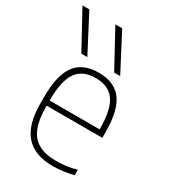

<svg xmlns="http://www.w3.org/2000/svg" viewBox="-194 -889 888 997"><g transform="rotate(30 250.0 -390.0)"><path d="M121 -570 1 -790H42L157 -570ZM318 -570 198 -790H239L354 -570ZM284 10Q174 10 120 -51.5Q66 -113 66 -240V-280Q66 -409 110.5 -469.5Q155 -530 250 -530Q345 -530 389.5 -469.5Q434 -409 434 -280V-246H83V-277H411L400 -263V-279Q400 -395 364 -446.5Q328 -498 250 -498Q172 -498 136 -446.5Q100 -395 100 -279V-241Q100 -164 119.5 -115.5Q139 -67 180 -44.5Q221 -22 285 -22Q315 -22 346.5 -26Q378 -30 407 -39V-6Q379 1 346 5.5Q313 10 284 10Z"/></g></svg>

Font: M PLUS 1 Code ExtraLight
Style: Regular
Weight: 250
Designer: Coji Morishita
Foundry: UNDERFOREST DESIGN
Version: Version 1.002